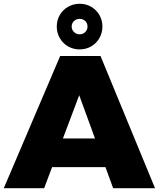

<svg xmlns="http://www.w3.org/2000/svg" viewBox="-28 -998 842 1018"><path d="M291 -701H505L794 0H572L392 -493L206 0H-8ZM183 -264H588V-112H183ZM394 -978Q428 -978 455.5 -962Q483 -946 499 -918.5Q515 -891 515 -857Q515 -824 499 -796Q483 -768 455.5 -752Q428 -736 394 -736Q361 -736 333 -752Q305 -768 289 -796Q273 -824 273 -857Q273 -891 289 -918.5Q305 -946 333 -962Q361 -978 394 -978ZM394 -898Q377 -898 364.5 -886.5Q352 -875 352 -857Q352 -840 364.5 -828Q377 -816 394 -816Q412 -816 424 -828Q436 -840 436 -857Q436 -875 424 -886.5Q412 -898 394 -898Z"/></svg>

Font: Alexandria ExtraBold
Style: Regular
Weight: 800
Designer: Mohamed Gaber
Foundry: Kief Type Foundry
Version: Version 5.100